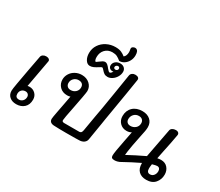

<svg xmlns="http://www.w3.org/2000/svg" viewBox="-179 -1536 2256 1970"><g transform="rotate(30 948.5 -550.5)"><path d="M285 -124Q285 -63 248.5 -30Q212 3 156 3Q107 3 77 -23Q47 -49 47 -94Q47 -114 59.5 -184.5Q72 -255 92 -365Q108 -444 125 -540Q128 -556 143.5 -566.5Q159 -577 181 -577Q202 -577 214.5 -567Q227 -557 224 -542L165 -218Q176 -221 188 -221Q229 -221 257 -193.5Q285 -166 285 -124ZM219 -117Q219 -136 207 -148Q195 -160 176 -160Q149 -160 131.5 -142.5Q114 -125 114 -96Q114 -52 157 -52Q184 -52 201.5 -71Q219 -90 219 -117Z M1111 -831 1084 -663 1041 -406Q1033 -360 1027 -323.5Q1021 -287 1017 -260Q994 -117 984 -60Q980 -32 957 -16Q934 0 901 0Q880 0 866 1L750 2Q666 2 601 -1Q548 -5 548 -50Q548 -65 563 -142.5Q578 -220 581 -237L601 -343Q585 -337 564 -337Q509 -337 475.5 -371Q442 -405 442 -455Q442 -492 462 -524.5Q482 -557 517 -576Q552 -595 593 -595Q650 -595 686.5 -561.5Q723 -528 723 -479Q723 -465 711 -399Q699 -333 685 -263Q655 -115 655 -96Q655 -86 660.5 -81.5Q666 -77 678 -76H801H861Q874 -77 881 -84.5Q888 -92 892 -112L907 -200Q914 -240 922.5 -291Q931 -342 943 -405L975 -600L1012 -831Q1015 -849 1030.5 -860Q1046 -871 1067 -871Q1090 -871 1102.5 -860.5Q1115 -850 1111 -831ZM568 -402Q602 -402 625.5 -423.5Q649 -445 649 -478Q649 -504 634 -518Q619 -532 591 -532Q559 -532 536 -510Q513 -488 513 -455Q513 -432 527.5 -417Q542 -402 568 -402Z M942 -833Q942 -802 925.5 -773Q909 -744 882 -726Q855 -708 828 -708Q803 -708 787 -719Q771 -730 756 -748Q754 -750 749 -755.5Q744 -761 740.5 -763.5Q737 -766 733 -766Q726 -766 704 -751Q677 -734 656.5 -724.5Q636 -715 614 -715Q583 -715 562.5 -747.5Q542 -780 542 -827Q542 -881 570.5 -924Q599 -967 646.5 -991Q694 -1015 749 -1015Q792 -1015 819 -1003Q846 -991 867 -973Q881 -983 887.5 -1000.5Q894 -1018 894 -1038Q894 -1047 892.5 -1056Q891 -1065 890 -1070L889 -1079Q889 -1082 891 -1090Q895 -1098 906 -1103.5Q917 -1109 927 -1109Q949 -1109 960 -1088Q968 -1071 968 -1043Q968 -1007 952 -976.5Q936 -946 909 -928Q882 -910 851 -910Q826 -931 804 -942Q782 -953 747 -953Q695 -952 662.5 -917.5Q630 -883 630 -829Q630 -809 635 -795.5Q640 -782 647 -782Q651 -782 670 -797Q689 -812 704.5 -821Q720 -830 733 -830Q748 -830 762 -818Q776 -806 791 -786Q800 -775 809 -766.5Q818 -758 824 -758Q839 -758 855 -786Q849 -784 844 -784Q823 -784 810 -796Q797 -808 797 -827Q797 -855 819.5 -874.5Q842 -894 877 -894Q905 -894 923.5 -877Q942 -860 942 -833ZM889 -838Q889 -846 884 -852.5Q879 -859 869 -859Q857 -859 848.5 -851Q840 -843 840 -832Q840 -824 846 -818.5Q852 -813 862 -813Q873 -813 881 -820.5Q889 -828 889 -838Z M1839 -133Q1839 -75 1803.5 -33.5Q1768 8 1699 8Q1642 8 1609.5 -23.5Q1577 -55 1577 -117V-121Q1487 -78 1373 -15Q1365 -11 1349.5 -7Q1334 -3 1317 -3Q1295 -3 1286 -11Q1277 -19 1277 -37Q1277 -73 1306 -218L1330 -341Q1307 -326 1273 -326Q1225 -326 1194 -358Q1163 -390 1163 -438Q1163 -504 1205 -544Q1247 -584 1317 -584Q1375 -584 1410.5 -552.5Q1446 -521 1446 -468Q1446 -448 1441.5 -421Q1437 -394 1426 -345Q1413 -287 1403 -229Q1386 -132 1385 -105Q1422 -125 1483 -156.5Q1544 -188 1586 -207L1651 -550Q1654 -566 1670.5 -576.5Q1687 -587 1710 -587Q1732 -587 1742.5 -576Q1753 -565 1750 -549Q1733 -451 1707 -331L1689 -241Q1714 -246 1732 -246Q1782 -246 1810.5 -213Q1839 -180 1839 -133ZM1367 -469Q1367 -493 1352 -508Q1337 -523 1310 -523Q1275 -523 1252.5 -499Q1230 -475 1230 -441Q1230 -418 1244 -404Q1258 -390 1284 -390Q1317 -390 1342 -411.5Q1367 -433 1367 -469ZM1765 -130Q1765 -149 1756 -160.5Q1747 -172 1728 -172Q1713 -172 1672 -160Q1667 -128 1667 -109Q1667 -60 1705 -60Q1732 -60 1748.5 -80.5Q1765 -101 1765 -130Z"/></g></svg>

Font: Mali Medium
Style: Italic
Weight: 500
Italic angle: -10°
Version: Version 1.000; ttfautohint (v1.6)